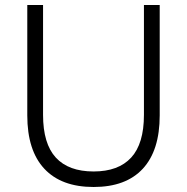

<svg xmlns="http://www.w3.org/2000/svg" viewBox="-20 -739 747 767"><path d="M354 8Q225 8 157 -65Q89 -138 89 -278V-719H152V-280Q152 -165 203 -109.5Q254 -54 354 -54Q453 -54 504 -109.5Q555 -165 555 -280V-719H618V-278Q618 -138 550.5 -65Q483 8 354 8Z"/></svg>

Font: Nunitoga
Style: Light
Weight: 300
Designer: Vernon Adams
Foundry: Vernon Adams
Version: Version 1.0